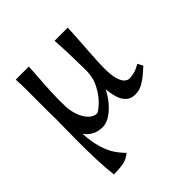

<svg xmlns="http://www.w3.org/2000/svg" viewBox="-173 -558 896 896"><g transform="rotate(-45 275.0 -110.5)"><path d="M150 -429Q149 -401 145.5 -355Q142 -309 140 -259.5Q138 -210 140 -171Q142 -141 152.5 -113Q163 -85 181 -67Q199 -49 222 -49Q238 -56 262.5 -80Q287 -104 307 -142.5Q327 -181 327 -231L355 -188Q349 -135 322.5 -88.5Q296 -42 261 -13.5Q226 15 193 15Q137 15 103.5 -32Q70 -79 67 -151Q66 -168 66 -199.5Q66 -231 66 -270.5Q66 -310 66 -351.5Q66 -393 64 -429ZM107 -182Q101 -92 105 -31.5Q109 29 121.5 69Q134 109 151.5 134.5Q169 160 188 178Q163 200 131.5 204Q100 208 75 208Q69 159 67 100.5Q65 42 65 -14.5Q65 -71 66 -115.5Q67 -160 67 -182ZM407 -429Q406 -400 403.5 -363.5Q401 -327 398.5 -290.5Q396 -254 394.5 -223.5Q393 -193 393 -175Q393 -128 401 -102Q409 -76 420.5 -66.5Q432 -57 443 -57Q459 -57 477 -62Q495 -67 517 -80L531 -54Q518 -43 499.5 -26.5Q481 -10 458.5 2.5Q436 15 410 15Q382 15 365 -0.5Q348 -16 340 -41Q332 -66 329.5 -95Q327 -124 327 -151Q327 -205 326.5 -245.5Q326 -286 325 -328Q324 -370 320 -429Z"/></g></svg>

Font: Ruwudu
Style: Regular
Weight: 400
Designer: Becca Hirsbrunner Spalinger
Foundry: SIL International
Version: Version 3.000